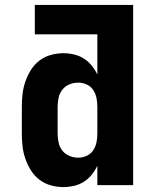

<svg xmlns="http://www.w3.org/2000/svg" viewBox="-20 -755 640 783"><path d="M239 8Q213 8 187.5 1Q162 -6 141 -22Q120 -38 106 -60.5Q92 -83 83.5 -107.5Q75 -132 72 -158Q69 -184 69 -210V-320Q69 -346 72 -372Q75 -398 83.5 -422.5Q92 -447 106 -469.5Q120 -492 141 -508Q162 -524 187.5 -531Q213 -538 239 -538Q260 -538 281.5 -533Q303 -528 321.5 -516.5Q340 -505 354 -487.5Q368 -470 377 -451V-615H122V-735H523V0H377V-79Q368 -60 354 -42.5Q340 -25 321.5 -13.5Q303 -2 281.5 3Q260 8 239 8ZM299 -112Q317 -112 333.5 -119.5Q350 -127 360 -142Q370 -157 373.5 -174.5Q377 -192 377 -210V-320Q377 -338 373.5 -355.5Q370 -373 360 -388Q350 -403 333.5 -410.5Q317 -418 299 -418Q281 -418 263.5 -411Q246 -404 234.5 -389.5Q223 -375 219 -356.5Q215 -338 215 -320V-210Q215 -192 219 -173.5Q223 -155 234.5 -140.5Q246 -126 263.5 -119Q281 -112 299 -112Z"/></svg>

Font: Iosevka Curly Heavy Extended
Style: Regular
Weight: 900
Width: 7
Monospace: yes
Designer: Belleve Invis
Foundry: Belleve Invis
Version: Version 11.1.0; ttfautohint (v1.8.3)